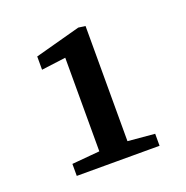

<svg xmlns="http://www.w3.org/2000/svg" viewBox="-85 -917 554 571"><g transform="rotate(-20 192.5 -631.5)"><path d="M65 -425V-463L167 -472H226L327 -463V-425ZM153 -425V-767L76 -757V-799L220 -838L242 -835V-425Z"/></g></svg>

Font: Source Serif 4 Medium
Style: Regular
Weight: 500
Designer: Frank Grießhammer
Foundry: Adobe Systems Incorporated
Version: Version 4.004;hotconv 1.0.116;makeotfexe 2.5.65601